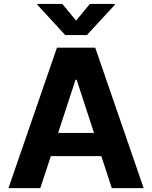

<svg xmlns="http://www.w3.org/2000/svg" viewBox="-20 -974 788 994"><path d="M188.6 0 243.3 -165.8H504.6L558.9 0H723.7L473 -727.3H274.9L23.8 0ZM173.7 -948.9 317.5 -792.6H430L574.2 -948.9V-953.8H445.3L373.9 -867.2L302.6 -953.8H173.7ZM280.9 -285.9 371.1 -561.1H376.8L466.6 -285.9Z"/></svg>

Font: Margiela Sans
Style: Bold
Weight: 700
Designer: Stefan Endress, Andreas Faust
Version: Version 1.100;FEAKit 1.0